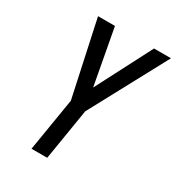

<svg xmlns="http://www.w3.org/2000/svg" viewBox="-176 -844 876 953"><g transform="rotate(30 262.0 -367.5)"><path d="M149 0 199 -304 106 -735H203L262 -416L427 -735H524L287 -294L239 0Z"/></g></svg>

Font: Iosevka Medium Oblique
Style: Regular
Weight: 500
Italic angle: -9°
Monospace: yes
Designer: Belleve Invis
Foundry: Belleve Invis
Version: Version 32.5.0; ttfautohint (v1.8.4)